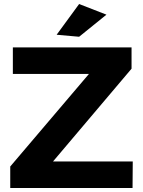

<svg xmlns="http://www.w3.org/2000/svg" viewBox="-20 -936 712 956"><path d="M44 -700H635V-594L244 -132H641L640 0H31V-107L423 -568H44ZM374 -916 510 -863 374 -753 262 -763Z"/></svg>

Font: Montserrat arm2 SemiBold
Style: Regular
Weight: 600
Designer: Julieta Ulanovsky
Foundry: Julieta Ulanovsky
Version: Version 6.000